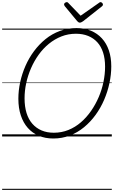

<svg xmlns="http://www.w3.org/2000/svg" viewBox="-20 -1278 1067 1798"><path d="M479 19Q404 19 343.5 -6.5Q283 -32 240.5 -80Q198 -128 175 -197Q152 -266 152 -353Q152 -430 169 -508.5Q186 -587 218.5 -661Q251 -735 298.5 -799Q346 -863 406.5 -912Q467 -961 540.5 -988Q614 -1015 697 -1015Q772 -1015 832 -990Q892 -965 934.5 -918.5Q977 -872 999.5 -806Q1022 -740 1022 -657Q1022 -580 1005 -500Q988 -420 955.5 -344Q923 -268 875.5 -202.5Q828 -137 767.5 -87Q707 -37 634.5 -9Q562 19 479 19ZM484 -35Q557 -35 621 -61Q685 -87 738 -133Q791 -179 833 -239.5Q875 -300 904.5 -369Q934 -438 949 -511Q964 -584 964 -654Q964 -728 945.5 -785.5Q927 -843 891.5 -882Q856 -921 805.5 -941.5Q755 -962 691 -962Q619 -962 555.5 -937Q492 -912 438 -868Q384 -824 342 -765.5Q300 -707 270.5 -639Q241 -571 225.5 -499.5Q210 -428 210 -357Q210 -280 228.5 -220Q247 -160 283 -119Q319 -78 369.5 -56.5Q420 -35 484 -35ZM922 -1258Q930 -1258 937 -1250.5Q944 -1243 944 -1236Q944 -1230 942 -1226.5Q940 -1223 935 -1219L758 -1079Q748 -1073 741.5 -1069.5Q735 -1066 727 -1066Q720 -1066 714.5 -1070Q709 -1074 703 -1080L586 -1221Q583 -1226 581.5 -1230Q580 -1234 580 -1237Q580 -1246 589 -1252Q598 -1258 605 -1258Q611 -1258 615 -1255Q619 -1252 623 -1247L735 -1131L901 -1247Q908 -1252 912 -1255Q916 -1258 922 -1258ZM0 490H1027V500H0ZM0 -20H1027V0H0ZM0 -505H1027V-500H0ZM0 -1010H1027V-1000H0Z"/></svg>

Font: Playwrite AU NSW Guides
Style: Regular
Weight: 400
Designer: Veronika Burian, José Scaglione
Foundry: TypeTogether
Version: Version 1.003